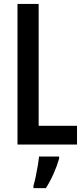

<svg xmlns="http://www.w3.org/2000/svg" viewBox="-20 -734 427 975"><path d="M68.8 0V-713.9H176.3V-95.2H371.1V0ZM280.3 61V71.3Q269.5 108.9 251.5 149.4Q233.4 189.9 212.9 221.2H149.9V209Q155.3 191.4 161.1 164.3Q167 137.2 171.6 109.1Q176.3 81.1 178.2 61Z"/></svg>

Font: Open Sans Condensed SemiBold
Style: Regular
Weight: 600
Width: 3
Designer: Monotype Design Team
Foundry: Monotype Imaging Inc.
Version: Version 3.000; ttfautohint (v1.8.4)